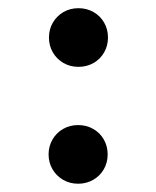

<svg xmlns="http://www.w3.org/2000/svg" viewBox="-20 -506 382 471"><path d="M171.7 -55.3Q151.2 -55.3 134.8 -64.9Q118.3 -74.4 108.8 -90.8Q99.2 -107.2 99.2 -127.2Q99.2 -147.3 108.8 -163.8Q118.3 -180.2 134.8 -189.7Q151.2 -199.2 171.7 -199.2Q192.1 -199.2 208.7 -189.7Q225.3 -180.2 234.7 -163.8Q244.1 -147.3 244.1 -127.2Q244.1 -107.2 234.7 -90.8Q225.3 -74.4 208.7 -64.9Q192.1 -55.3 171.7 -55.3ZM172.5 -342Q152 -342 135.6 -351.5Q119.2 -361.1 109.6 -377.5Q100.1 -393.9 100.1 -413.9Q100.1 -434 109.6 -450.4Q119.2 -466.8 135.6 -476.4Q152 -485.9 172.5 -485.9Q192.9 -485.9 209.5 -476.4Q226.2 -466.8 235.5 -450.4Q244.9 -434 244.9 -413.9Q244.9 -393.9 235.5 -377.5Q226.2 -361.1 209.5 -351.5Q192.9 -342 172.5 -342Z"/></svg>

Font: Hauora
Style: Regular
Weight: 400
Designer: Wayne Shih
Foundry: WCYS
Version: Version 1.001